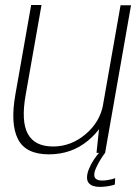

<svg xmlns="http://www.w3.org/2000/svg" viewBox="-20 -613 562 770"><path d="M367 0H401.5L505.5 -592H463.5L379 -112ZM146.5 -593H105L41.5 -233Q21 -116.5 52 -55.2Q83 6 176 6Q266 6 332 -48.2Q398 -102.5 410 -170L394 -195.5Q381.5 -124 323.2 -74.8Q265 -25.5 193 -25.5Q119.5 -25.5 91.8 -75.8Q64 -126 83 -233ZM379.5 136.5Q392 136.5 404.2 135Q416.5 133.5 426.2 131.2Q436 129 440.5 127L442 101.5Q437 103.5 428.2 105.8Q419.5 108 409.5 109.5Q399.5 111 390 111Q374 111 366 105.2Q358 99.5 358 88Q358 76 366 58.8Q374 41.5 384.2 25Q394.5 8.5 401.5 0H377Q368 10 356.5 27.2Q345 44.5 337 63.8Q329 83 329 99Q329 112.5 335.8 120.8Q342.5 129 354 132.8Q365.5 136.5 379.5 136.5Z"/></svg>

Font: Anybody UltraCondensed Thin ExtraLight
Style: Italic
Weight: 250
Italic angle: -10°
Version: Version 1.111